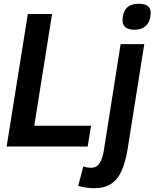

<svg xmlns="http://www.w3.org/2000/svg" viewBox="-20 -774 816 1014"><path d="M15 0 127 -700H255L161 -110H461L443 0ZM713 -754Q746 -754 761 -742Q776 -730 776 -705Q775 -677 765 -657.5Q755 -638 736.5 -627.5Q718 -617 690 -617Q659 -617 643 -629.5Q627 -642 627 -668Q628 -694 636.5 -713.5Q645 -733 664 -743.5Q683 -754 713 -754ZM742 -541 654 13Q643 81 622.5 127.5Q602 174 566.5 197Q531 220 476 220Q461 220 437.5 217Q414 214 393 208L420 105Q432 109 442 110.5Q452 112 460 112Q491 112 506.5 87Q522 62 529 17L617 -541Z"/></svg>

Font: Georama ExtraCondensed Thin SemiBold
Style: Italic
Weight: 600
Italic angle: -9°
Version: Version 1.001